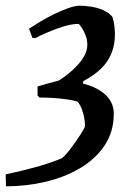

<svg xmlns="http://www.w3.org/2000/svg" viewBox="-40 -537 479 675"><path d="M-19 118 -20 76Q33 65 85.5 50.5Q138 36 178 19Q195 4 212.5 -20Q230 -44 243.5 -65Q257 -86 259 -94Q259 -105 256.5 -120.5Q254 -136 248 -152.5Q242 -169 233 -179Q223 -184 185 -189Q147 -194 99 -194L92 -201V-233Q111 -239 130 -244Q149 -249 167 -254Q191 -269 214 -289.5Q237 -310 252 -333Q267 -356 267 -380Q267 -394 263 -406.5Q259 -419 252.5 -431Q246 -443 237 -453Q212 -453 182 -443.5Q152 -434 125.5 -422.5Q99 -411 84 -403L74 -404L62 -436Q77 -446 100 -460Q123 -474 148.5 -486.5Q174 -499 197.5 -507.5Q221 -516 237 -517Q259 -517 281 -513.5Q303 -510 322.5 -501.5Q342 -493 355 -478Q360 -463 362 -447Q364 -431 364 -415Q364 -380 352 -350Q340 -320 315.5 -296Q291 -272 253 -252L252 -243Q301 -231 330.5 -204Q360 -177 360 -137Q360 -74 328 -26Q296 22 242 54Q188 86 120.5 102Q53 118 -19 118Z"/></svg>

Font: Labrada Medium
Style: Italic
Weight: 500
Italic angle: -7°
Designer: Mercedes Jáuregui
Foundry: Omnibus-Type Team
Version: Version 1.000